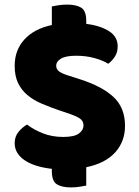

<svg xmlns="http://www.w3.org/2000/svg" viewBox="-20 -723 605 837"><path d="M241 -241Q197 -256 161 -271.5Q125 -287 99 -309Q73 -331 58.5 -361.5Q44 -392 44 -436Q44 -504 86 -550.5Q128 -597 206 -614V-695Q215 -697 234 -700Q253 -703 273 -703Q312 -703 334 -689.5Q356 -676 356 -632V-619Q418 -611 455.5 -587Q493 -563 493 -521Q493 -495 481 -476.5Q469 -458 452 -445Q430 -459 393 -469.5Q356 -480 312 -480Q267 -480 246 -467.5Q225 -455 225 -436Q225 -421 238 -411.5Q251 -402 277 -394L330 -377Q424 -347 474.5 -300.5Q525 -254 525 -174Q525 -106 482 -58.5Q439 -11 356 6V86Q347 88 328 91Q309 94 289 94Q250 94 228 80.5Q206 67 206 23V13Q170 9 140.5 0Q111 -9 89.5 -23Q68 -37 56 -56Q44 -75 44 -99Q44 -128 61 -148.5Q78 -169 98 -180Q126 -158 166.5 -142Q207 -126 255 -126Q304 -126 324 -141Q344 -156 344 -176Q344 -196 328 -206.5Q312 -217 283 -227Z"/></svg>

Font: Baloo
Style: Regular
Weight: 400
Designer: Sarang Kulkarni and Ek Type
Foundry: Ek Type
Version: Version 1.100;PS 1.000;hotconv 1.0.88;makeotf.lib2.5.647800;